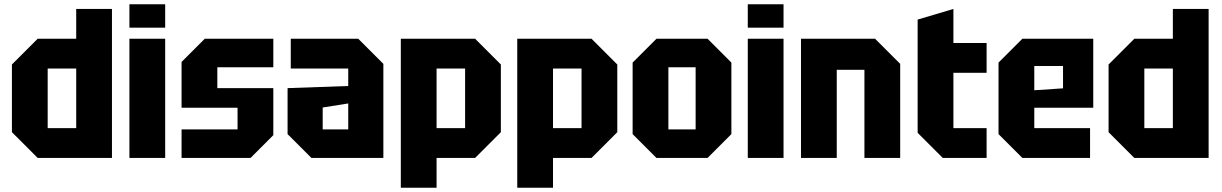

<svg xmlns="http://www.w3.org/2000/svg" viewBox="-20 -742 5739 902"><path d="M506 -700V0H157L36 -121V-439L157 -560H338V-700ZM204 -140H338V-420H204Z M588 0V-560H756V0ZM588 -612V-722H756V-612Z M833 0V-134H1096V-236H833V-451L942 -560H1264V-426H1001V-328H1264V-107L1157 0Z M1331 -112V-328L1616 -338V-420H1346V-560H1663L1781 -442V0H1443ZM1496 -237V-134H1616V-256Z M1863 140V-560H2212L2333 -439V-121L2212 0H2031V140ZM2165 -420H2031V-140H2165Z M2410 140V-560H2759L2880 -439V-121L2759 0H2578V140ZM2712 -420H2578V-140H2712Z M2952 -112V-448L3064 -560H3304L3416 -448V-112L3304 0H3064ZM3120 -134H3248V-426H3120Z M3493 0V-560H3661V0ZM3493 -612V-722H3661V-612Z M3743 0V-560H4091L4209 -442V0H4041V-414H3911V0Z M4291 -650 4459 -700V-540H4615V-400H4459V-140H4615V0H4409L4291 -118Z M4671 -112V-448L4783 -560H5116V-236H4839V-140H5101V0H4783ZM4839 -318 4974 -327V-432H4839Z M5658 -700V0H5309L5188 -121V-439L5309 -560H5490V-700ZM5356 -140H5490V-420H5356Z"/></svg>

Font: Tektur SemiCondensed
Style: Bold
Weight: 700
Width: 4
Designer: Adam Jagosz
Foundry: Adam Jagosz
Version: Version 1.005;gftools[0.9.30]